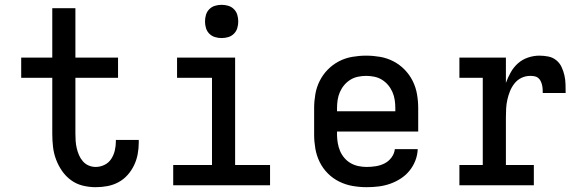

<svg xmlns="http://www.w3.org/2000/svg" viewBox="-20 -769 2440 797"><path d="M377 8Q350 8 323.5 1.5Q297 -5 275 -21Q253 -37 237.5 -59.5Q222 -82 212.5 -107.5Q203 -133 200 -160Q197 -187 197 -214V-446H68V-530H197V-735H293V-530H470V-446H293V-214Q293 -199 294 -184Q295 -169 298.5 -154Q302 -139 308 -125Q314 -111 324 -99.5Q334 -88 348 -82Q362 -76 377 -76Q396 -76 413.5 -84.5Q431 -93 441.5 -109Q452 -125 456.5 -144Q461 -163 461 -182Q461 -183 461 -184.5Q461 -186 461 -188H556Q556 -185 556 -182.5Q556 -180 556 -177Q556 -153 551.5 -129Q547 -105 536.5 -83Q526 -61 509.5 -42.5Q493 -24 471.5 -12.5Q450 -1 426 3.5Q402 8 377 8Z M699 0V-84H860V-446H715V-530H956V-84H1101V0ZM900 -611Q886 -611 872.5 -615Q859 -619 849 -629Q839 -639 835 -652.5Q831 -666 831 -680Q831 -694 835 -707.5Q839 -721 849 -731Q859 -741 872.5 -745Q886 -749 900 -749Q914 -749 927.5 -745Q941 -741 951 -731Q961 -721 965 -707.5Q969 -694 969 -680Q969 -666 965 -652.5Q961 -639 951 -629Q941 -619 927.5 -615Q914 -611 900 -611Z M1502 8Q1473 8 1444 3Q1415 -2 1388.5 -15Q1362 -28 1341 -49Q1320 -70 1307 -96.5Q1294 -123 1289 -152Q1284 -181 1284 -210V-320Q1284 -349 1289 -378Q1294 -407 1307 -433Q1320 -459 1340.5 -480Q1361 -501 1387 -514.5Q1413 -528 1442 -533Q1471 -538 1500 -538Q1529 -538 1558 -533Q1587 -528 1613 -514.5Q1639 -501 1659.5 -480Q1680 -459 1693 -433Q1706 -407 1711 -378Q1716 -349 1716 -320V-223H1379V-210Q1379 -193 1382 -175.5Q1385 -158 1391.5 -142.5Q1398 -127 1409.5 -113.5Q1421 -100 1436 -91.5Q1451 -83 1468 -79.5Q1485 -76 1502 -76Q1521 -76 1540 -79Q1559 -82 1576 -90.5Q1593 -99 1605 -115Q1617 -131 1619 -150H1714Q1713 -125 1704 -102Q1695 -79 1679.5 -60Q1664 -41 1643 -27.5Q1622 -14 1599 -6Q1576 2 1551.5 5Q1527 8 1502 8ZM1621 -307V-320Q1621 -337 1618.5 -354Q1616 -371 1609 -387Q1602 -403 1591 -416Q1580 -429 1565.5 -438Q1551 -447 1534 -450.5Q1517 -454 1500 -454Q1483 -454 1466 -450.5Q1449 -447 1434.5 -438Q1420 -429 1409 -416Q1398 -403 1391 -387Q1384 -371 1381.5 -354Q1379 -337 1379 -320V-307Z M1887 0V-84H1984V-446H1887V-530H2080V-425Q2088 -447 2100 -468.5Q2112 -490 2130 -506Q2148 -522 2171.5 -530Q2195 -538 2219 -538Q2237 -538 2255.5 -534.5Q2274 -531 2288.5 -519.5Q2303 -508 2311 -491Q2319 -474 2323 -456Q2327 -438 2327.5 -419.5Q2328 -401 2328 -383H2233Q2233 -391 2232.5 -399.5Q2232 -408 2230 -416.5Q2228 -425 2224 -433Q2220 -441 2213.5 -446Q2207 -451 2198.5 -452.5Q2190 -454 2181 -454Q2162 -454 2145 -446Q2128 -438 2116 -423Q2104 -408 2097 -390.5Q2090 -373 2086 -355Q2082 -337 2081 -318.5Q2080 -300 2080 -281V-84H2196V0Z"/></svg>

Font: Iosevka Slab Medium Extended
Style: Regular
Weight: 500
Width: 7
Monospace: yes
Designer: Belleve Invis
Foundry: Belleve Invis
Version: Version 11.1.1; ttfautohint (v1.8.3)